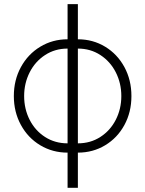

<svg xmlns="http://www.w3.org/2000/svg" viewBox="-20 -727 703 928"><path d="M306.6 10.7Q233.9 10.7 174.6 -24.9Q115.2 -60.5 81.1 -123Q46.9 -185.5 46.9 -262.7Q46.9 -340.3 81.1 -402.8Q115.2 -465.3 174.6 -501.2Q233.9 -537.1 306.6 -537.1V-707H356.4V-537.1Q429.2 -537.1 488.3 -501.2Q547.4 -465.3 581.3 -402.8Q615.2 -340.3 615.2 -262.7Q615.2 -185.1 581.3 -122.8Q547.4 -60.5 488.3 -24.9Q429.2 10.7 356.4 10.7V180.7H306.6ZM306.6 -492.2Q245.6 -492.2 197.8 -460.9Q149.9 -429.7 123.3 -377.2Q96.7 -324.7 96.7 -262.7Q96.7 -200.2 123.3 -147.9Q149.9 -95.7 197.8 -64.9Q245.6 -34.2 306.6 -34.2ZM566.4 -262.7Q566.4 -324.7 539.8 -377.2Q513.2 -429.7 465.3 -460.9Q417.5 -492.2 356.4 -492.2V-34.2Q417.5 -34.2 465.3 -65.2Q513.2 -96.2 539.8 -148.4Q566.4 -200.7 566.4 -262.7Z"/></svg>

Font: Pretendard JP ExtraLight
Style: Regular
Weight: 200
Designer: Base glyphs from Inter by Rasmus Andersson; Hangeul glyphs from Noto Sans CJK(Source Han Sans) by Jang Soo-young and Kan
Foundry: Kil Hyung-jin
Version: Version 1.309